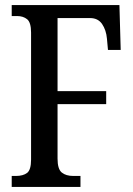

<svg xmlns="http://www.w3.org/2000/svg" viewBox="-20 -734 524 754"><path d="M26 0V-43H42Q71 -43 86.5 -55Q102 -67 102 -107V-606Q102 -646 86.5 -658.5Q71 -671 47 -671H26V-714H449L454 -538H404L400 -582Q397 -616 381 -639.5Q365 -663 334 -663H206V-376H397V-325H206V-111Q206 -70 222.5 -56.5Q239 -43 268 -43H296V0Z"/></svg>

Font: Noto Serif Hebrew ExtraCondensed Medium
Style: Regular
Weight: 500
Width: 2
Designer: Monotype Design Team
Foundry: Monotype Imaging Inc.
Version: Version 2.004; ttfautohint (v1.8.4.7-5d5b)